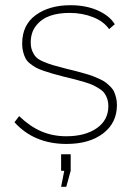

<svg xmlns="http://www.w3.org/2000/svg" viewBox="-20 -548 515 744"><path d="M237.8 9.8Q112.3 9.8 36.1 -74.2L54.2 -98.1Q95.7 -58.1 139.9 -39.1Q184.1 -20 236.8 -20Q310.1 -20 355 -51.3Q399.9 -82.5 399.9 -137.2Q399.9 -152.3 395.8 -164.6Q391.6 -176.8 385.3 -186Q378.9 -195.3 366 -203.6Q353 -211.9 341.6 -217.5Q330.1 -223.1 309.1 -229.5Q288.1 -235.8 271.7 -240Q255.4 -244.1 227.1 -251Q200.7 -257.8 184.3 -262.5Q168 -267.1 148.7 -273.7Q129.4 -280.3 118.4 -286.6Q107.4 -293 95.9 -302Q84.5 -311 78.9 -322Q73.2 -333 69.6 -347.2Q65.9 -361.3 65.9 -378.9Q65.9 -451.7 118.7 -489.7Q171.4 -527.8 252.9 -527.8Q313 -527.8 358.6 -507.6Q404.3 -487.3 424.8 -454.1L402.8 -435.1Q382.3 -464.8 340.8 -481.4Q299.3 -498 249 -498Q207 -498 174.3 -486.8Q141.6 -475.6 120.4 -449.2Q99.1 -422.9 99.1 -383.8Q99.1 -364.3 105 -350.3Q110.8 -336.4 119.4 -327.1Q127.9 -317.9 147.7 -309.3Q167.5 -300.8 184.3 -295.9Q201.2 -291 234.9 -282.2Q259.8 -276.4 274.2 -272.5Q288.6 -268.6 308.8 -262.9Q329.1 -257.3 340.8 -252.7Q352.5 -248 367.4 -241.2Q382.3 -234.4 390.9 -227.5Q399.4 -220.7 408.7 -211.4Q418 -202.1 422.4 -191.9Q426.8 -181.6 429.9 -168.9Q433.1 -156.2 433.1 -141.1Q433.1 -71.8 379.6 -31Q326.2 9.8 237.8 9.8ZM216.8 175.8 229 113.8H216.8V49.8H253.9V113.8L236.8 175.8Z"/></svg>

Font: Rawline ExtraLight
Style: Regular
Weight: 275
Designer: Matt McInerney, Pablo Impallari, Rodrigo Fuenzalida
Foundry: Matt McInerney, Pablo Impallari, Rodrigo Fuenzalida
Version: Version 4.020;PS 004.020;hotconv 1.0.88;makeotf.lib2.5.64775